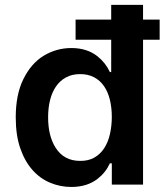

<svg xmlns="http://www.w3.org/2000/svg" viewBox="-20 -747 670 777"><path d="M268.5 9.6Q223.7 9.6 182.9 -7.5Q142 -24.5 111.2 -59.3Q80.3 -94.1 62 -147Q43.7 -199.9 43.7 -272Q43.7 -363.6 73.9 -425.4Q105.8 -490.8 157.3 -521.7Q208.8 -552.6 268.8 -552.6Q332.7 -552.6 375 -518.8Q407.3 -492.9 424.7 -455.3H430V-586.3H285.9V-667.6H430V-727.3H558.9V-667.6H626.1V-586.3H558.9V0H432.5V-85.9H424.7Q407 -47.9 375 -23.4Q332.7 9.6 268.5 9.6ZM304.3 -95.9Q337.7 -95.5 361.9 -109.4Q386 -123.2 401.6 -147.2Q417.3 -171.2 424.7 -203.5Q432.2 -235.8 432.5 -272.7Q432.5 -311.1 424.7 -343.2Q416.9 -375.4 400.9 -398.4Q384.9 -421.5 360.8 -434.3Q336.6 -447.1 304.3 -447.1Q271.7 -447.1 247.3 -433.9Q223 -420.8 206.9 -397.5Q190.7 -374.3 182.7 -342.3Q174.7 -310.4 174.7 -272.7Q174.7 -196.4 205.3 -148.8Q239 -95.9 304.3 -95.9Z"/></svg>

Font: Linik Sans SemiBold
Style: Regular
Weight: 600
Designer: Fonts by Rasmus Andersson / Changes by Cristiano Sobral with parts from Marc Monis
Foundry: rsms
Version: Version 3.020; ttfautohint (v1.6)